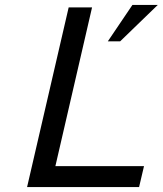

<svg xmlns="http://www.w3.org/2000/svg" viewBox="-20 -760 661 780"><path d="M518 -740H621L468 -592H418ZM90 0 259 -730H354L205 -85H565L545 0H185Z"/></svg>

Font: Miedinger
Style: Italic
Weight: 400
Italic angle: -13°
Version: Version 001.000